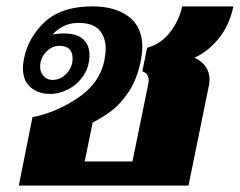

<svg xmlns="http://www.w3.org/2000/svg" viewBox="-20 -583 753 603"><path d="M82 -215Q158 -230 226 -276.5Q294 -323 308 -394Q312 -418 312 -429Q312 -466 292 -488.5Q272 -511 227 -511Q197 -511 176 -499Q155 -487 146 -475Q165 -478 180 -478Q222 -478 241.5 -459.5Q261 -441 261 -410Q261 -375 243 -347Q225 -319 196 -303.5Q167 -288 137 -288Q101 -288 76.5 -308.5Q52 -329 52 -369Q52 -382 55 -397Q68 -465 120.5 -514Q173 -563 271 -563Q341 -563 384 -531Q427 -499 427 -435Q427 -418 422 -391Q410 -333 384 -294.5Q358 -256 331.5 -236Q305 -216 271 -198L246 -76H396L445 -316Q447 -326 447 -330Q447 -353 427 -359L442 -433Q485 -444 514 -481.5Q543 -519 552 -563H713Q700 -502 666 -461Q632 -420 591 -402Q638 -379 638 -333Q638 -321 635 -309L572 0H39ZM208 -400Q208 -418 198 -428.5Q188 -439 167 -439Q142 -439 124 -419Q106 -399 106 -374Q106 -356 117 -344Q128 -332 145 -332Q170 -332 189 -352Q208 -372 208 -400Z"/></svg>

Font: Taviraj Black
Style: Italic
Weight: 900
Italic angle: -12°
Designer: Katatrad Team
Foundry: CadsonDemak
Version: Version 1.001